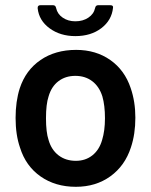

<svg xmlns="http://www.w3.org/2000/svg" viewBox="-20 -711 582 739"><path d="M57 -143Q40 -192 40 -257Q40 -321 56 -371Q79 -441 136 -480Q193 -519 273 -519Q349 -519 404.5 -480Q460 -441 483 -372Q501 -320 501 -258Q501 -195 484 -144Q461 -73 405 -32.5Q349 8 272 8Q193 8 136 -32Q79 -72 57 -143ZM373 -172Q384 -208 384 -256Q384 -305 374 -340Q362 -378 335 -398.5Q308 -419 270 -419Q232 -419 205 -398.5Q178 -378 167 -340Q157 -310 157 -256Q157 -202 167 -172Q178 -134 205.5 -113Q233 -92 272 -92Q309 -92 335.5 -113Q362 -134 373 -172ZM125 -679V-681Q125 -691 136 -691H184Q194 -691 196 -680Q201 -657 221.5 -643Q242 -629 270 -629Q299 -629 320 -643Q341 -657 346 -680Q348 -691 358 -691H404Q417 -691 415 -681Q410 -633 370 -602.5Q330 -572 270 -572Q212 -572 171 -602Q130 -632 125 -679Z"/></svg>

Font: Barlow SemiBold
Style: Regular
Weight: 600
Designer: Jeremy Tribby
Foundry: Tribby Type
Version: Version 1.422